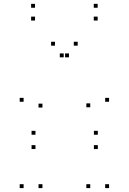

<svg xmlns="http://www.w3.org/2000/svg" viewBox="-20 -954 660 984"><path d="M197.5 10V-10H177.5V10ZM197.5 -402.8V-422.8H177.5V-402.8ZM333.5 -660.2V-680.2H313.5V-660.2ZM306.5 -660.2V-680.2H286.5V-660.2ZM442.5 -404.2V-424.2H422.5V-404.2ZM442.5 10V-10H422.5V10ZM539 10V-10H519V10ZM539 -432.5V-452.5H519V-432.5ZM378.2 -720V-740H358.2V-720ZM261.8 -720V-740H241.8V-720ZM101 -432.5V-452.5H81V-432.5ZM101 10V-10H81V10ZM481.3 -190.2V-210.2H461.3V-190.2ZM481.3 -263.5V-283.5H461.3V-263.5ZM161.8 -263.5V-283.5H141.8V-263.5ZM161.8 -190.2V-210.2H141.8V-190.2ZM480.5 -848.8V-868.8H460.5V-848.8ZM480.5 -914.3V-934.3H460.5V-914.3ZM159.5 -914.3V-934.3H139.5V-914.3ZM159.5 -848.8V-868.8H139.5V-848.8Z"/></svg>

Font: Monaspace Krypton Dots Var
Style: Regular
Weight: 400
Designer: Riley Cran and the Lettermatic Team
Version: Version 1.100 (Monaspace Krypton Dots)